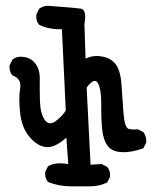

<svg xmlns="http://www.w3.org/2000/svg" viewBox="-20 -535 540 674"><path d="M229.5 119.1Q185.5 119.1 148.4 103.5Q136.7 89.8 138.7 68.4L148.4 48.8Q173.8 33.2 219.7 41L212.9 -51.8Q173.8 -16.6 143.6 -18.6Q113.3 -20.5 85 -52.7Q56.6 -85 50.8 -137.7Q44.9 -190.4 50.8 -224.6Q56.6 -258.8 23.4 -270.5Q11.7 -284.2 13.7 -305.7L23.4 -325.2Q39.1 -338.9 62.5 -335Q87.9 -333 104 -312Q120.1 -291 119.6 -259.3Q119.1 -227.5 120.1 -182.6Q121.1 -137.7 136.7 -114.7Q152.3 -91.8 176.8 -110.8Q201.2 -129.9 210.9 -147.5L197.3 -432.6Q152.3 -430.7 117.2 -448.2Q105.5 -461.9 107.4 -483.4L117.2 -503.9Q134.8 -517.6 160.2 -513.7Q243.2 -507.8 264.2 -504.4Q285.2 -501 276.4 -450.2L280.3 -329.1Q307.6 -342.8 339.8 -336.4Q372.1 -330.1 387.7 -307.1Q403.3 -284.2 406.2 -241.7Q409.2 -199.2 413.1 -142.6Q417 -85.9 432.1 -82.5Q447.3 -79.1 463.9 -81.1L483.4 -71.3Q495.1 -55.7 493.2 -34.2L483.4 -14.6Q440.4 1 406.2 -1Q372.1 -2.9 357.4 -23.4Q342.8 -43.9 338.9 -79.1Q335 -114.3 335.4 -168Q335.9 -221.7 323.7 -243.2Q311.5 -264.6 284.2 -227.5L297.9 43L336.9 41L356.4 50.8Q368.2 64.5 366.2 85.9L356.4 105.5Q329.1 119.1 295.9 119.1Q262.7 119.1 229.5 119.1Z"/></svg>

Font: JasonHandwriting1
Style: Regular
Weight: 400
Version: Version 1.48.20